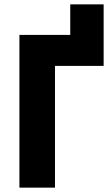

<svg xmlns="http://www.w3.org/2000/svg" viewBox="-20 -860 515 880"><path d="M69 0H232V-558H455V-840H302V-700H69Z"/></svg>

Font: Finlandica
Style: Bold
Weight: 700
Designer: Niklas Ekholm, Juho Hiilivirta, Jaakko Suomalainen
Foundry: Helsinki Type Studio
Version: Version 2.000;Glyphs 3.2 (3202)